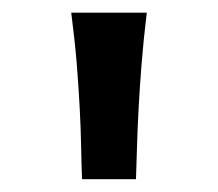

<svg xmlns="http://www.w3.org/2000/svg" viewBox="-20 -794 345 304"><path d="M109.9 -510.3Q108.9 -536.1 108.4 -563.7Q107.9 -591.3 106.2 -623Q104.5 -654.8 101.6 -691.9Q98.6 -729 92.8 -773.9H212.4Q207 -729 204.1 -691.9Q201.2 -654.8 199.5 -623Q197.8 -591.3 197 -563.7Q196.3 -536.1 195.3 -510.3Z"/></svg>

Font: Andika New Basic
Style: Bold
Weight: 700
Designer: Victor Gaultney, Annie Olsen, Pablo Ugerman
Foundry: SIL International
Version: Version 5.500; ttfautohint (v1.8.3)